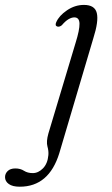

<svg xmlns="http://www.w3.org/2000/svg" viewBox="-148 -486 446 762"><path d="M222.5 -334.5 87.5 121.5Q46.5 255 -69.5 255Q-98.5 255 -113.2 244.2Q-128 233.5 -128 217Q-128 203 -117.5 192.8Q-107 182.5 -87 182.5Q-67 182.5 -52.8 191.8Q-38.5 201 -18 201Q4 201 22.5 182.2Q41 163.5 44 129.5Q45.5 113.5 40.2 94.8Q35 76 44 44L152 -316Q168 -367 167.5 -392Q167 -417 147 -417Q136.5 -417 124 -409.8Q111.5 -402.5 97.5 -386Q88.5 -378.5 80 -380.5Q69 -383.5 75 -397.5Q86.5 -424 118 -445.2Q149.5 -466.5 185 -466.5Q228.5 -466.5 236.2 -434.2Q244 -402 222.5 -334.5Z"/></svg>

Font: Fraunces 9pt S000 Light
Style: Italic
Weight: 300
Italic angle: -16°
Version: Version 1.000; ttfautohint (v1.8.3)